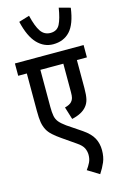

<svg xmlns="http://www.w3.org/2000/svg" viewBox="-156 -953 758 1204"><g transform="rotate(-15 223.0 -351.0)"><path d="M446 -542H381V-360Q381 -315 375 -289Q369 -263 353 -244Q324 -208 257 -193L232 -274Q264 -282 277 -297Q286 -307 289.5 -320Q293 -333 293 -357V-542H144V-302Q144 -265 148.5 -242Q153 -219 167 -202Q181 -185 210 -164L302 -102Q350 -69 368.5 -34Q387 1 387 44Q387 88 373 121Q359 154 337 187L262 141Q277 121 287.5 99.5Q298 78 298 51Q298 28 288 7Q278 -14 247 -35L159 -96Q130 -116 109 -135Q88 -154 77 -175Q65 -198 60.5 -225Q56 -252 56 -300V-542H0V-622H446ZM429 -869Q415 -765 373.5 -720.5Q332 -676 264 -676Q205 -676 161 -722Q117 -768 94 -867L163 -888Q180 -816 203 -782.5Q226 -749 266 -749Q309 -749 327 -784.5Q345 -820 356 -889Z"/></g></svg>

Font: Noto Sans ExtraCondensed Medium
Style: Italic
Weight: 500
Width: 2
Italic angle: -12°
Designer: Monotype Design Team
Foundry: Monotype Imaging Inc.
Version: Version 2.013; ttfautohint (v1.8.4.7-5d5b)